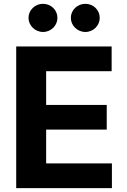

<svg xmlns="http://www.w3.org/2000/svg" viewBox="-20 -966 653 986"><path d="M63.2 -727.3V0H554.7V-126.8H217V-300.4H528.1V-427.2H217V-600.5H553.3V-727.3ZM343.8 -874.3C343.8 -834.9 377.5 -801.8 418.3 -801.8C459.5 -801.8 492.2 -834.9 492.2 -874.3C492.2 -914.4 459.5 -946.4 418.3 -946.4C377.5 -946.4 343.8 -914.4 343.8 -874.3ZM201 -801.8C242.2 -801.8 274.9 -834.9 274.9 -874.3C274.9 -914.4 242.2 -946.4 201 -946.4C160.2 -946.4 126.4 -914.4 126.4 -874.3C126.4 -834.9 160.2 -801.8 201 -801.8Z"/></svg>

Font: Inter-Hewn
Style: Bold
Weight: 700
Designer: Rasmus Andersson
Foundry: rsms
Version: Version 3.012;git-f93a4a705